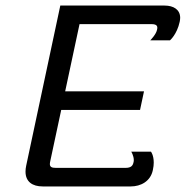

<svg xmlns="http://www.w3.org/2000/svg" viewBox="-20 -670 668 690"><path d="M133.3 0H450C485.8 0 520.8 -18.3 529.2 -58.3C531.7 -69.2 532.5 -78.3 532.5 -85.8C532.5 -112.5 522.5 -125 522.5 -125H451.7C451.7 -125 460.8 -110 460.8 -95C460.8 -92.5 460.8 -90 460 -87.5C457.5 -75 451.7 -66.7 430.8 -66.7H180.8C165.8 -66.7 159.2 -70 159.2 -80.8C159.2 -84.2 160 -87.5 160.8 -91.7L200 -275H483.3L497.5 -341.7H214.2L265.8 -583.3H524.2C545 -583.3 547.5 -575 544.2 -562.5C540.8 -545.8 520 -525 520 -525H590.8C590.8 -525 615.8 -545.8 625.8 -591.7C626.7 -596.7 627.5 -601.7 627.5 -605.8C627.5 -635.8 603.3 -650 571.7 -650H196.7L74.2 -75C72.5 -67.5 71.7 -60 71.7 -53.3C71.7 -16.7 96.7 0 133.3 0Z"/></svg>

Font: BoonHome
Style: Book Oblique
Weight: 400
Italic angle: -12°
Designer: Sungsit Sawaiwan
Foundry: Sungsit Sawaiwan
Version: Version 0.2